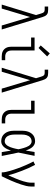

<svg xmlns="http://www.w3.org/2000/svg" viewBox="1096 -1896 809 3040"><g transform="rotate(90 1500.0 -376.5)"><path d="M53 0 219 -543 193 -628Q193 -628 193 -628Q193 -628 193 -628L192 -629Q189 -639 185 -649Q181 -659 173.5 -666.5Q166 -674 155.5 -677Q145 -680 135 -680H84V-735H135Q155 -735 175.5 -731Q196 -727 211.5 -714Q227 -701 236 -682Q245 -663 251 -644L257 -624L447 0H384L250 -449L116 0Z M874 0Q854 0 833 -3.5Q812 -7 793.5 -16Q775 -25 760 -40Q745 -55 736 -74Q727 -93 723.5 -113.5Q720 -134 720 -155V-465H575V-520H780V-155Q780 -135 785.5 -116Q791 -97 804 -82.5Q817 -68 836 -61.5Q855 -55 874 -55H934V0ZM740 -583 700 -617 826 -761 874 -719Z M1053 0 1219 -543 1193 -628Q1193 -628 1193 -628Q1193 -628 1193 -628L1192 -629Q1189 -639 1185 -649Q1181 -659 1173.5 -666.5Q1166 -674 1155.5 -677Q1145 -680 1135 -680H1084V-735H1135Q1155 -735 1175.5 -731Q1196 -727 1211.5 -714Q1227 -701 1236 -682Q1245 -663 1251 -644L1257 -624L1447 0H1384L1250 -449L1116 0Z M1874 0Q1854 0 1833 -3.5Q1812 -7 1793.5 -16Q1775 -25 1760 -40Q1745 -55 1736 -74Q1727 -93 1723.5 -113.5Q1720 -134 1720 -155V-465H1575V-520H1780V-155Q1780 -135 1785.5 -116Q1791 -97 1804 -82.5Q1817 -68 1836 -61.5Q1855 -55 1874 -55H1934V0Z M2221 8Q2195 8 2170 2Q2145 -4 2124.5 -19Q2104 -34 2089 -55Q2074 -76 2065.5 -100Q2057 -124 2053.5 -149.5Q2050 -175 2050 -200V-320Q2050 -345 2053.5 -370.5Q2057 -396 2065.5 -420Q2074 -444 2089 -465Q2104 -486 2124.5 -501Q2145 -516 2170 -522Q2195 -528 2221 -528Q2248 -528 2273 -514Q2298 -500 2315 -478Q2332 -456 2343.5 -431Q2355 -406 2364 -380Q2370 -415 2375.5 -450Q2381 -485 2387 -520H2448Q2434 -456 2422 -391.5Q2410 -327 2396 -263Q2411 -198 2423.5 -132Q2436 -66 2450 0H2389Q2383 -37 2377 -73.5Q2371 -110 2365 -146Q2356 -119 2344.5 -93Q2333 -67 2316 -44.5Q2299 -22 2274 -7Q2249 8 2221 8ZM2221 -47Q2243 -47 2261 -61.5Q2279 -76 2290.5 -95Q2302 -114 2310 -135Q2318 -156 2324 -177Q2330 -198 2335 -220Q2340 -242 2344 -264Q2340 -285 2335 -306Q2330 -327 2323.5 -348Q2317 -369 2309.5 -389Q2302 -409 2290.5 -427.5Q2279 -446 2260.5 -459.5Q2242 -473 2221 -473Q2203 -473 2186 -467.5Q2169 -462 2155.5 -450Q2142 -438 2133.5 -422.5Q2125 -407 2120 -390Q2115 -373 2113 -355.5Q2111 -338 2111 -320V-200Q2111 -182 2113 -164.5Q2115 -147 2120 -130Q2125 -113 2133.5 -97.5Q2142 -82 2155.5 -70Q2169 -58 2186 -52.5Q2203 -47 2221 -47Z M2710 0Q2710 -33 2702.5 -66Q2695 -99 2686 -131Q2677 -163 2666.5 -194.5Q2656 -226 2644.5 -257.5Q2633 -289 2620.5 -320Q2608 -351 2595 -381.5Q2582 -412 2567.5 -442Q2553 -472 2537 -502L2591 -528Q2618 -478 2641 -426Q2664 -374 2684.5 -320.5Q2705 -267 2723.5 -213Q2742 -159 2755 -104Q2769 -133 2782 -162Q2795 -191 2807 -221Q2819 -251 2830.5 -281Q2842 -311 2851 -342Q2860 -373 2866.5 -404.5Q2873 -436 2873 -468V-520H2934V-468Q2934 -426 2924 -385.5Q2914 -345 2901 -305.5Q2888 -266 2873 -227.5Q2858 -189 2841.5 -150.5Q2825 -112 2807 -74.5Q2789 -37 2771 0Z"/></g></svg>

Font: Iosevka SS04 Light
Style: Regular
Weight: 300
Monospace: yes
Designer: Belleve Invis
Foundry: Belleve Invis
Version: Version 19.0.0; ttfautohint (v1.8.4)